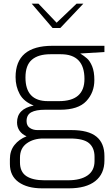

<svg xmlns="http://www.w3.org/2000/svg" viewBox="-20 -784 614 1048"><path d="M550 -500 418 -492Q439 -479 455 -465Q471 -451 483 -422Q495 -393 495 -347Q495 -279 451 -232Q407 -185 308 -185H226Q176 -185 150.5 -171Q125 -157 125 -123Q125 -98 142.5 -86Q160 -74 184 -74H370Q462 -74 506 -38.5Q550 -3 550 68V92Q550 165 500 204.5Q450 244 356 244H210Q129 244 81.5 210Q34 176 34 111V85Q34 39 59 7.5Q84 -24 125 -40Q100 -51 86.5 -70.5Q73 -90 73 -116Q73 -190 164 -208Q110 -229 87.5 -270.5Q65 -312 65 -363Q65 -534 266 -534H550ZM312 -488H255Q189 -488 154 -458Q119 -428 119 -361Q119 -232 241 -232H302Q441 -232 441 -353Q441 -488 312 -488ZM216 -28Q163 -28 126 -1.5Q89 25 89 77V102Q89 154 123.5 177Q158 200 222 200H351Q420 200 458 173.5Q496 147 496 95V72Q496 23 466 -2.5Q436 -28 363 -28ZM153 -764H190L289 -660L398 -764H435L309 -631H267Z"/></svg>

Font: Exo Light
Style: Regular
Weight: 300
Designer: Natanael Gama
Foundry: Natanael Gama
Version: Version 1.500; ttfautohint (v1.6)